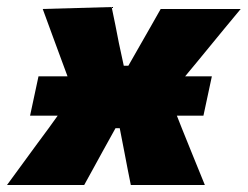

<svg xmlns="http://www.w3.org/2000/svg" viewBox="-58 -526 704 546"><path d="M-38 0Q-12.5 -35 6.8 -61.2Q26 -87.5 43.2 -111Q60.5 -134.5 80.5 -161.5L106 -197H27.5L51.5 -309H134L119 -349.5Q105 -387 93 -420Q81 -453 63.5 -500.5L259.5 -506Q265.5 -478.5 270.2 -454.2Q275 -430 280 -404L294 -339H307L343.5 -403Q358.5 -429 371.5 -452Q384 -474.5 399 -500.5H626.5Q599 -467.5 579 -443.2Q559 -419 541.5 -397.5Q523.5 -375.5 502.5 -350L468.5 -309H544.5L520.5 -197H445L460 -159Q475 -122 489.5 -86Q504 -50 524.5 0H314Q309 -24 305 -45Q301 -66 296 -92L282.5 -161.5H270.5L234.5 -96.5Q219.5 -69 207.8 -47.8Q196 -26.5 181.5 0Z"/></svg>

Font: Heraclito ExtraBold
Style: Italic
Weight: 800
Italic angle: -12°
Designer: Kostas Bartsokas (font) & Cristiano Sobral (main changes)
Foundry: Kostas Bartsokas (font) & Cristiano Sobral (main changes)
Version: Version 1.00;July 8, 2020;FontCreator 13.0.0.2655 64-bit